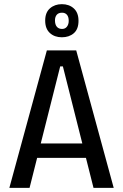

<svg xmlns="http://www.w3.org/2000/svg" viewBox="-20 -902 591 922"><path d="M25 0 205 -660H346L526 0H429L282 -583H269L122 0ZM123 -144V-213H436V-144ZM277 -723Q242 -723 219.5 -743.5Q197 -764 197 -803Q197 -842 220 -862Q243 -882 277 -882Q312 -882 334.5 -861.5Q357 -841 357 -802Q357 -762 334.5 -742.5Q312 -723 277 -723ZM278 -763Q293 -763 301.5 -774Q310 -785 310 -802Q310 -821 301.5 -831Q293 -841 278 -841Q261 -841 252.5 -831Q244 -821 244 -804Q244 -784 253 -773.5Q262 -763 278 -763Z"/></svg>

Font: Bricolage Grotesque SemiCondensed
Style: Regular
Weight: 400
Width: 4
Designer: Mathieu Triay
Foundry: Atelier Triay
Version: Version 1.001;gftools[0.9.33.dev8+g029e19f]